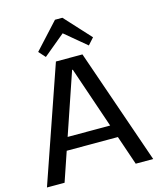

<svg xmlns="http://www.w3.org/2000/svg" viewBox="-135 -1032 930 1126"><g transform="rotate(-15 330.5 -469.0)"><path d="M250 -700H411L653 0H547L333 -628H329L115 0H8ZM154 -255H506V-178H154ZM164 -781 308 -938H353L497 -781L461 -741L304 -872H358L200 -741Z"/></g></svg>

Font: Pathway Extreme Medium
Style: Regular
Weight: 500
Designer: Eduardo Rodriguez Tunni
Foundry: Eduardo Rodriguez Tunni
Version: Version 1.001;gftools[0.9.26]